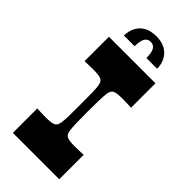

<svg xmlns="http://www.w3.org/2000/svg" viewBox="-273 -932 989 989"><g transform="rotate(45 222.0 -437.5)"><path d="M53 0V-178Q73 -177 88 -176.5Q103 -176 115 -176Q143 -176 156 -178.5Q169 -181 176 -185Q183 -190 186.5 -197Q190 -204 192.5 -220Q195 -236 195.5 -267Q196 -298 196 -350Q196 -402 195.5 -433Q195 -464 192.5 -480Q190 -496 186.5 -503Q183 -510 176 -515Q169 -519 156 -521.5Q143 -524 115 -524Q103 -524 88 -523.5Q73 -523 53 -522V-700H392V-522Q373 -523 357.5 -523.5Q342 -524 329 -524Q301 -524 288 -521.5Q275 -519 268 -515Q262 -510 258 -503Q254 -496 252 -480Q250 -464 249 -433Q248 -402 248 -350Q248 -298 249 -267Q250 -236 252 -220Q254 -204 258 -197Q262 -190 268 -185Q275 -181 288 -178.5Q301 -176 329 -176Q341 -176 356.5 -176.5Q372 -177 391 -178V0ZM103 -759Q103 -790 116 -816.5Q129 -843 155.5 -859Q182 -875 224 -875Q265 -875 292 -859Q319 -843 332 -816.5Q345 -790 345 -759H267Q267 -798 256.5 -816Q246 -834 224 -834Q202 -834 191.5 -816Q181 -798 181 -759Z"/></g></svg>

Font: Ojuju
Style: Bold
Weight: 700
Designer: Chisaokwu Joboson, Mirko Velimirovic
Foundry: Udi Foundry
Version: Version 1.000